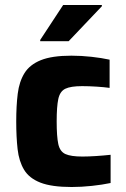

<svg xmlns="http://www.w3.org/2000/svg" viewBox="-20 -741 503 769"><path d="M267 8Q187 8 142 -9.5Q97 -27 76.5 -61Q56 -95 50.5 -143.5Q45 -192 45 -255Q45 -317 51 -365.5Q57 -414 78 -448Q99 -482 143.5 -500Q188 -518 266 -518Q306 -518 346.5 -513.5Q387 -509 419 -502V-389Q398 -392 367 -394Q336 -396 309 -396Q263 -396 241.5 -385.5Q220 -375 213.5 -344.5Q207 -314 207 -255Q207 -194 213.5 -164Q220 -134 242 -124Q264 -114 310 -114Q334 -114 364.5 -116Q395 -118 423 -121V-8Q390 -1 348 3.5Q306 8 267 8ZM141 -576V-581L233 -721H388V-716L255 -576Z"/></svg>

Font: Saira
Style: Bold
Weight: 700
Designer: Hector Gatti with collaboration of the Omnibus-Type team
Foundry: Omnibus-Type
Version: Version 1.100; ttfautohint (v1.8.3)